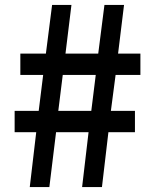

<svg xmlns="http://www.w3.org/2000/svg" viewBox="-20 -754 620 774"><path d="M100 0 126 -221H39V-307H136L154 -452H62V-538H165L190 -734H268L244 -538H376L401 -734H480L456 -538H546V-452H446L427 -307H524V-221H417L391 0H311L337 -221H206L179 0ZM215 -307H348L366 -452H233Z"/></svg>

Font: Noto Sans HK SemiBold
Style: Regular
Weight: 600
Version: Version 2.004-H2;hotconv 1.0.118;makeotfexe 2.5.65603